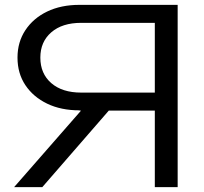

<svg xmlns="http://www.w3.org/2000/svg" viewBox="-20 -770 841 790"><path d="M646 -389V-315H308L307 -316Q231 -316 174 -343.5Q117 -371 84.5 -419.5Q52 -468 52 -533Q52 -597 84.5 -646Q117 -695 174 -722.5Q231 -750 307 -750H711V0H617V-718L659 -676H314Q236 -676 191 -637Q146 -598 146 -533Q146 -467 191 -428Q236 -389 314 -389ZM459 -351 154 0H38L345 -351Z"/></svg>

Font: Unbounded Light
Style: Regular
Weight: 300
Designer: Luke Prowse, Jean-Baptiste Morizot, Fátima Lázaro, Florian Runge
Foundry: NaN
Version: Version 1.700